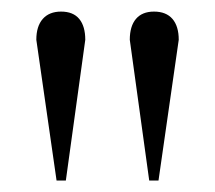

<svg xmlns="http://www.w3.org/2000/svg" viewBox="-20 -734 373 333"><path d="M94.2 -420.9H78.1L43 -665Q43 -688.5 54.2 -701.2Q65.4 -713.9 85.9 -713.9Q106.9 -713.9 117.4 -701.2Q127.9 -688.5 127.9 -665ZM254.9 -420.9H238.8L205.1 -665Q205.1 -688.5 215.8 -701.2Q226.6 -713.9 247.1 -713.9Q268.1 -713.9 279.1 -701.2Q290 -688.5 290 -665Z"/></svg>

Font: Charis SIL APac
Style: Regular
Weight: 400
Foundry: SIL International
Version: Version 5.000